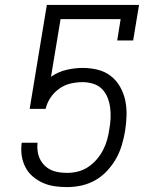

<svg xmlns="http://www.w3.org/2000/svg" viewBox="-20 -755 640 783"><path d="M254 8Q228 8 203 4.5Q178 1 155.5 -9Q133 -19 114.5 -34.5Q96 -50 84.5 -71.5Q73 -93 69 -118Q65 -143 68 -169L69 -173H133V-172Q131 -155 133.5 -138Q136 -121 143 -106.5Q150 -92 161.5 -80.5Q173 -69 188 -62Q203 -55 220 -52.5Q237 -50 254 -50Q276 -50 298 -55.5Q320 -61 339.5 -74Q359 -87 374.5 -105Q390 -123 400.5 -143.5Q411 -164 417 -185.5Q423 -207 426 -229Q430 -251 431 -273.5Q432 -296 429 -317.5Q426 -339 418 -358.5Q410 -378 395.5 -392.5Q381 -407 360 -413.5Q339 -420 317 -420Q293 -420 268.5 -414.5Q244 -409 222.5 -394Q201 -379 186.5 -357.5Q172 -336 166 -311H101L171 -735H547L523 -590H458L472 -677H227L188 -442Q217 -462 250.5 -470Q284 -478 317 -478Q349 -478 379 -470.5Q409 -463 432 -445Q455 -427 470 -400.5Q485 -374 491 -344.5Q497 -315 496 -283Q495 -251 490 -220Q485 -191 476.5 -162.5Q468 -134 453 -107.5Q438 -81 416.5 -58Q395 -35 368.5 -20Q342 -5 312.5 1.5Q283 8 254 8Z"/></svg>

Font: Iosevka Etoile Light Oblique
Style: Regular
Weight: 300
Italic angle: -9°
Designer: Belleve Invis
Foundry: Belleve Invis
Version: Version 15.5.2; ttfautohint (v1.8.4)